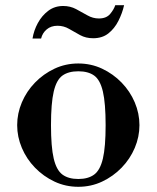

<svg xmlns="http://www.w3.org/2000/svg" viewBox="-20 -706 602 738"><path d="M281 12Q232 12 189.5 -8Q147 -28 114.5 -61.5Q82 -95 64 -137.5Q46 -180 46 -225Q46 -270 64 -312.5Q82 -355 114.5 -388.5Q147 -422 189.5 -442Q232 -462 281 -462Q330 -462 372.5 -442Q415 -422 447.5 -388.5Q480 -355 498 -312.5Q516 -270 516 -225Q516 -180 498 -137.5Q480 -95 447.5 -61.5Q415 -28 372.5 -8Q330 12 281 12ZM281 -18Q319 -18 342 -35Q365 -52 375.5 -96.5Q386 -141 386 -225Q386 -309 375.5 -354Q365 -399 342 -415.5Q319 -432 281 -432Q243 -432 220 -415.5Q197 -399 186.5 -354Q176 -309 176 -225Q176 -141 186.5 -96.5Q197 -52 220 -35Q243 -18 281 -18ZM105 -558Q110 -589 125.5 -617.5Q141 -646 165.5 -664.5Q190 -683 223 -683Q250 -683 272.5 -671Q295 -659 316 -647Q337 -635 360 -635Q389 -635 403.5 -652.5Q418 -670 423 -686H457Q450 -655 435 -625.5Q420 -596 396.5 -577.5Q373 -559 338 -559Q310 -559 288 -571Q266 -583 245.5 -595Q225 -607 201 -607Q176 -607 159.5 -593Q143 -579 138 -558Z"/></svg>

Font: Libre Bodoni
Style: Regular
Weight: 400
Designer: Pablo Impallari, Rodrigo Fuenzalida
Foundry: Impallari Type
Version: Version 2.005;gftools[0.9.23]